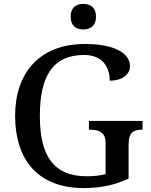

<svg xmlns="http://www.w3.org/2000/svg" viewBox="-20 -948 769 978"><path d="M404 -798C440 -798 469 -816 469 -863C469 -911 440 -928 404 -928C368 -928 340 -911 340 -863C340 -816 368 -798 404 -798ZM407 10C495 10 565 -6 635 -38V-214C635 -275 663 -287 701 -287H706V-332H433V-287H439C484 -287 518 -275 518 -218V-61C492 -54 457 -50 423 -50C248 -50 183 -160 183 -358C183 -556 246 -668 409 -668C504 -668 539 -604 539 -537C600 -537 642 -567 642 -611C642 -675 566 -724 413 -724C179 -724 57 -574 57 -358C57 -137 171 10 407 10Z"/></svg>

Font: Noto Serif Ethiopic Medium
Style: Regular
Weight: 500
Designer: Monotype Design Team
Foundry: Monotype Imaging Inc.
Version: Version 2.102